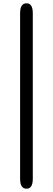

<svg xmlns="http://www.w3.org/2000/svg" viewBox="-20 -864 321 1165"><path d="M141 281Q102 281 102 221V-784Q102 -844 141 -844Q179 -844 179 -784V221Q179 281 141 281Z"/></svg>

Font: Resource Han Rounded CN Medium
Style: Regular
Weight: 500
Designer: Cyano Hao (round all glyphs); Ryoko NISHIZUKA 西塚涼子 (kana, bopomofo & ideographs); Paul D. Hunt (Latin, Greek & Cyrillic)
Foundry: Cyano Hao
Version: 0.990